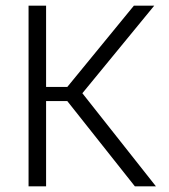

<svg xmlns="http://www.w3.org/2000/svg" viewBox="-20 -659 598 679"><path d="M457 0 218 -301.5H137.5V-351.5H218L453.5 -639H525.5L264.5 -321L264 -338.5L531.5 0ZM81 0V-639H143V0Z"/></svg>

Font: Anek Tamil Medium Light
Style: Regular
Weight: 300
Version: Version 1.003